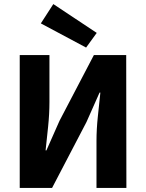

<svg xmlns="http://www.w3.org/2000/svg" viewBox="-20 -922 716 942"><path d="M76.8 0V-651.8H222.6V-421.5Q222.6 -363.7 216 -300Q209.3 -236.2 203.7 -184.1H207.7L271.9 -329.2L440.6 -651.8H599.2L600.1 0H453.4V-230.2Q453.4 -287.6 460.1 -351Q466.8 -414.4 472.4 -467.7H468.4L404.2 -323.1L235.5 0ZM402.4 -688.6 180.4 -807.2 241.6 -902 454.6 -760.6Z"/></svg>

Font: Source Sans Variable
Style: Regular
Weight: 200
Designer: Paul D. Hunt
Foundry: Adobe Systems Incorporated
Version: Version 3.006;hotconv 1.0.111;makeotfexe 2.5.65597